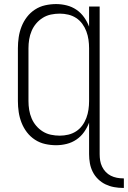

<svg xmlns="http://www.w3.org/2000/svg" viewBox="-20 -702 629 944"><path d="M585 222Q563 222 541 218Q519 214 499 204.5Q479 195 462.5 179Q446 163 436 143Q426 123 422 101Q418 79 418 56V-99Q409 -75 393.5 -53Q378 -31 356 -16Q334 -1 308 5.5Q282 12 256 12Q229 12 202 6Q175 0 152 -15Q129 -30 112.5 -51.5Q96 -73 86 -98.5Q76 -124 72 -151Q68 -178 68 -205V-465Q68 -492 72 -519Q76 -546 86 -571.5Q96 -597 112.5 -618.5Q129 -640 152 -655Q175 -670 202 -676Q229 -682 256 -682Q282 -682 308 -675.5Q334 -669 356 -654Q378 -639 393.5 -617Q409 -595 418 -571V-670H470V56Q470 72 472.5 87.5Q475 103 482 117.5Q489 132 500 143.5Q511 155 525 162Q539 169 554.5 172Q570 175 585 175H589V222ZM274 -35Q295 -35 316 -40Q337 -45 354.5 -56.5Q372 -68 384.5 -85Q397 -102 404.5 -122Q412 -142 415 -163Q418 -184 418 -205V-465Q418 -486 415 -507Q412 -528 404.5 -548Q397 -568 384.5 -585Q372 -602 354.5 -613.5Q337 -625 316 -630Q295 -635 274 -635Q252 -635 230.5 -630.5Q209 -626 190.5 -614.5Q172 -603 158 -586.5Q144 -570 135.5 -550Q127 -530 123.5 -508.5Q120 -487 120 -465V-205Q120 -183 123.5 -161.5Q127 -140 135.5 -120Q144 -100 158 -83.5Q172 -67 190.5 -55.5Q209 -44 230.5 -39.5Q252 -35 274 -35Z"/></svg>

Font: Lode Dark
Style: Regular
Weight: 400
Monospace: yes
Designer: Belleve Invis
Foundry: Belleve Invis
Version: Version 29.2.0; ttfautohint (v1.8.3)